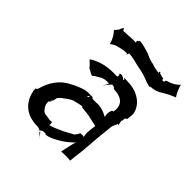

<svg xmlns="http://www.w3.org/2000/svg" viewBox="-187 -768 932 932"><g transform="rotate(45 279.0 -302.0)"><path d="M112 -593C115 -588 121 -583 124 -578C134 -566 144 -546 148 -528C159 -536 169 -542 182 -546C204 -550 223 -557 240 -554C242 -552 243 -548 244 -546C245 -550 241 -554 245 -558C245 -559 247 -561 247 -562C267 -561 290 -556 311 -550C334 -546 363 -540 383 -532C401 -525 419 -518 435 -517H436C435 -518 434 -520 432 -521C477 -521 488 -539 527 -558C537 -563 548 -567 557 -571L558 -572C547 -588 537 -610 532 -631H531C524 -624 514 -615 504 -610C484 -598 474 -601 465 -593C465 -590 464 -587 465 -585C461 -584 457 -583 453 -583C451 -586 450 -589 450 -593C440 -593 433 -597 425 -599C424 -599 423 -598 423 -598C422 -599 420 -603 419 -604C414 -609 411 -599 416 -596C401 -597 383 -601 365 -607C348 -610 329 -616 313 -625C290 -632 267 -640 241 -642H240C239 -633 230 -639 231 -628C231 -626 231 -624 232 -622C222 -623 211 -623 202 -622C184 -622 163 -619 149 -619C146 -623 144 -629 141 -631H140C136 -625 133 -617 130 -609C125 -604 121 -597 116 -591C116 -591 114 -593 113 -593ZM46 -126 47 -125C47 -126 49 -126 50 -127C62 -127 48 -121 46 -121V-120C45 -108 48 -96 52 -83C73 -25 116 4 191 4C192 6 198 6 204 11C207 5 215 -1 229 0H237L234 3C250 4 262 -1 279 -9C328 -31 368 -70 370 -75C366 -65 362 -50 360 -38L358 -29C356 -17 352 -4 350 7V8C363 7 376 7 389 7C397 7 405 8 411 9L412 8C415 -17 417 -43 421 -69L428 -158C432 -190 434 -225 438 -255C439 -255 442 -261 442 -262L449 -279L450 -282L452 -280C454 -280 455 -278 456 -277H457C456 -278 455 -280 455 -282L451 -305C451 -315 452 -305 452 -305C452 -305 452 -304 452 -304C452 -304 453 -305 453 -305L454 -307C455 -313 452 -329 465 -329C467 -344 469 -358 468 -370C460 -419 413 -453 360 -459C346 -460 330 -461 313 -462V-461C315 -460 324 -455 318 -452C317 -452 316 -451 316 -451C308 -460 293 -466 286 -461C285 -461 282 -460 282 -460V-459C283 -459 283 -461 283 -460C283 -459 288 -454 287 -449C286 -446 285 -443 286 -441C220 -445 174 -434 132 -407V-406C136 -400 143 -395 148 -390L162 -374C172 -368 186 -362 195 -357C204 -365 213 -371 223 -376C240 -388 255 -391 280 -390V-389C277 -380 271 -369 267 -363H268C271 -369 279 -379 286 -387C293 -394 295 -396 295 -397H296C307 -396 310 -395 316 -388V-387C373 -386 402 -360 392 -308C387 -311 381 -303 381 -296C382 -296 381 -295 381 -295C380 -295 381 -296 381 -296C381 -296 380 -296 380 -296C378 -284 377 -273 381 -262C389 -252 349 -286 301 -280C295 -281 277 -279 274 -282C274 -285 269 -290 260 -285L262 -287H259V-284L258 -283C256 -281 258 -284 259 -287C246 -287 234 -287 222 -285C200 -279 176 -269 154 -257C103 -233 70 -186 55 -127C54 -127 53 -126 52 -126ZM136 -130C144 -135 148 -137 149 -146C153 -164 151 -160 156 -165C160 -171 165 -175 171 -179C183 -189 200 -201 215 -208C231 -212 253 -218 269 -220L268 -219C268 -218 270 -216 271 -215C292 -212 317 -212 336 -206C352 -203 365 -199 373 -198C378 -196 380 -196 380 -196C378 -187 376 -174 376 -165L374 -148C374 -138 376 -125 378 -117C377 -122 368 -123 356 -120C351 -122 355 -124 348 -110C344 -106 340 -99 338 -96C334 -94 326 -90 321 -87C303 -76 283 -66 259 -56C245 -50 230 -44 218 -42C222 -48 217 -57 218 -62H217C209 -61 203 -59 194 -62C181 -65 162 -63 153 -74C141 -86 133 -101 135 -121C137 -121 154 -139 136 -130ZM248 -269C249 -270 250 -271 251 -271L250 -272C252 -275 257 -280 259 -283L257 -272C257 -270 251 -271 248 -269ZM210 11C215 17 222 26 227 33C222 29 215 23 210 18C208 16 209 14 210 11ZM227 33C229 35 229 37 230 38L231 37C229 36 229 35 227 33ZM441 -594C442 -594 443 -595 442 -594Z"/></g></svg>

Font: Charger Mayhem
Style: Obl
Weight: 400
Designer: Jasper
Foundry: Cannot Into Space Fonts
Version: Version 0.98